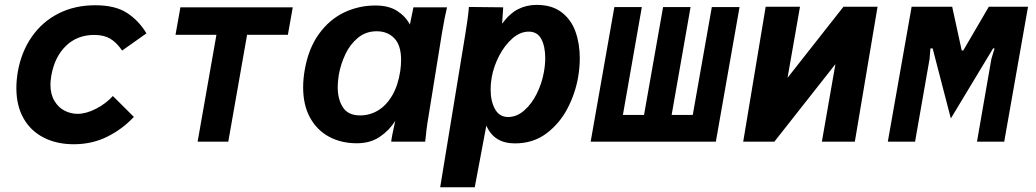

<svg xmlns="http://www.w3.org/2000/svg" viewBox="-20 -580 4240 786"><path d="M47 -219.5Q47 -251 53 -287Q67.5 -368 110.2 -429.5Q153 -491 219.5 -524.8Q286 -558.5 370 -558.5Q451.5 -558.5 499.8 -527.2Q548 -496 579.5 -443.5L480 -373Q457 -406.5 431 -421.8Q405 -437 366 -437Q296 -437 249.8 -392Q203.5 -347 190 -270Q186.5 -247.5 186.5 -233.5Q186.5 -194 202.8 -167Q219 -140 244.2 -127Q269.5 -114 297 -114Q333 -114 373.2 -134.8Q413.5 -155.5 442 -187L528 -101.5Q481.5 -51.5 419.2 -20.5Q357 10.5 282 10.5Q212 10.5 158.8 -16.8Q105.5 -44 76.2 -95.8Q47 -147.5 47 -219.5Z M866 -437.5H698.5L718.5 -550H1178.5L1158.5 -437.5H991.5L914.5 0H789Z M1221 -222.5Q1221 -255 1227 -291Q1242 -380 1284.8 -439.8Q1327.5 -499.5 1387.8 -528.5Q1448 -557.5 1517 -557.5Q1571 -557.5 1605.5 -535.5Q1640 -513.5 1658 -479.5L1672.5 -550H1810Q1802 -518.5 1790 -449L1729 -71.5Q1725.5 -48 1724 -30L1720.5 0H1581.5Q1583.5 -21 1598 -85Q1573 -45.5 1534.2 -19.5Q1495.5 6.5 1440.5 6.5Q1377 6.5 1327.2 -20.2Q1277.5 -47 1249.2 -98.5Q1221 -150 1221 -222.5ZM1618.5 -289Q1622 -312 1622 -334.5Q1622 -394 1594.5 -423Q1567 -452 1522 -452Q1477.5 -452 1445 -425Q1412.5 -398 1393.5 -357.2Q1374.5 -316.5 1367 -274Q1362.5 -245 1362.5 -224Q1362.5 -173 1384 -140.2Q1405.5 -107.5 1454.5 -107.5Q1493 -107.5 1527 -127.5Q1561 -147.5 1585.2 -188.5Q1609.5 -229.5 1618.5 -289Z M1899.5 -551.5 2040 -550 2035.5 -483Q2066.5 -525 2101 -542.5Q2135.5 -560 2177 -560Q2239.5 -560 2279 -529.8Q2318.5 -499.5 2336 -450.2Q2353.5 -401 2353.5 -341.5Q2353.5 -303 2346.5 -263.5Q2335.5 -199 2303.8 -137.2Q2272 -75.5 2217.5 -34.2Q2163 7 2088 7Q2002 7 1971 -66L1923.5 186.5H1782L1884.5 -438Q1889.5 -469.5 1893.8 -498.8Q1898 -528 1899.5 -551.5ZM2206.5 -284.5Q2212 -314.5 2212 -342.5Q2212 -390 2196 -420.2Q2180 -450.5 2144.5 -450.5Q2109.5 -450.5 2077.8 -422.8Q2046 -395 2023.5 -351.8Q2001 -308.5 1993 -263.5Q1988.5 -239 1988.5 -214.5Q1988.5 -165.5 2006.5 -133.2Q2024.5 -101 2060.5 -101Q2095.5 -101 2126.2 -128Q2157 -155 2177.8 -197.2Q2198.5 -239.5 2206.5 -284.5Z M2495 -551H2607.5L2530 -109.5H2616.5L2694.5 -551H2807L2729.5 -109.5H2816L2894 -551H3007.5L2910.5 0H2398Z M3114.5 -552.5H3255L3204 -261.5L3433 -552.5H3572.5L3479.5 0H3344.5L3400 -317.5L3150 0H3022.5Z M3712 -552.5H3878L3917 -373.5H3923.5L4028 -552.5H4188.5L4091 0H3979.5L4038.5 -339L4051.5 -382H4045.5L3872.5 -95L3798 -382H3789L3785.5 -339L3726 0H3614.5Z"/></svg>

Font: JuliaMono ExtraBoldItalic
Style: Regular
Weight: 800
Italic angle: -9°
Monospace: yes
Designer: cormullion
Foundry: corm
Version: Version 0.049; ttfautohint (v1.8.4)